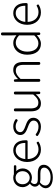

<svg xmlns="http://www.w3.org/2000/svg" viewBox="1378 -2213 1089 3885"><g transform="rotate(-90 1922.5 -270.5)"><path d="M462 -485H498C514 -485 522 -494 522 -510C522 -526 514 -534 498 -534H431H341C324 -540 299 -547 268 -547C164 -547 78 -470 78 -358C78 -293 113 -241 147 -212V-208C121 -191 88 -156 88 -110C88 -68 108 -40 136 -24V-19C86 14 56 62 56 108C56 198 142 254 275 254C431 254 531 167 531 73C531 -12 474 -50 354 -50H241C163 -50 141 -79 141 -117C141 -151 161 -173 183 -191C207 -177 240 -169 268 -169C374 -169 457 -247 457 -357C457 -411 434 -457 402 -485ZM176 -254C152 -279 137 -315 137 -358C137 -447 196 -500 268 -500C341 -500 401 -446 401 -358C401 -315 386 -279 362 -254C337 -229 304 -214 268 -214C233 -214 200 -229 176 -254ZM421 169C388 193 340 209 281 209C173 209 111 166 111 101C111 65 130 25 176 -7C204 0 231 2 243 2H298H353C431 2 473 23 473 81C473 113 455 145 421 169Z M929 -256H1006C1017 -256 1025 -263 1026 -274C1027 -282 1027 -291 1027 -299C1027 -455 950 -547 821 -547C701 -547 587 -440 587 -266C587 -91 698 13 836 13C902 13 949 -6 988 -29C1001 -37 1001 -46 994 -59C986 -74 975 -78 961 -68C926 -48 888 -36 841 -36C726 -36 649 -127 646 -256H835ZM891 -303H809H646C657 -425 735 -497 821 -497C915 -497 973 -432 973 -303Z M1427 -248C1395 -272 1352 -287 1311 -302C1249 -325 1191 -348 1191 -406C1191 -454 1228 -498 1307 -498C1349 -498 1382 -484 1413 -464C1427 -454 1438 -457 1448 -470C1458 -483 1458 -494 1445 -504C1407 -530 1358 -547 1308 -547C1195 -547 1133 -481 1133 -403C1133 -311 1218 -279 1296 -250C1357 -228 1425 -199 1425 -136C1425 -81 1384 -36 1302 -36C1241 -36 1196 -56 1157 -86C1143 -97 1131 -94 1120 -80C1110 -67 1109 -56 1123 -46C1170 -12 1231 13 1300 13C1359 13 1405 -5 1435 -32C1466 -60 1482 -98 1482 -139C1482 -191 1460 -224 1427 -248Z M1953 -338V-143C1893 -71 1848 -39 1787 -39C1705 -39 1671 -90 1671 -200V-505C1671 -524 1661 -534 1642 -534C1623 -534 1612 -524 1612 -505V-193C1612 -55 1664 13 1774 13C1848 13 1903 -28 1955 -88H1957L1961 -24C1962 -8 1971 0 1987 0C2004 0 2012 -8 2012 -25V-267V-505C2012 -524 2002 -534 1983 -534C1964 -534 1953 -524 1953 -505Z M2268 -199V-399C2330 -463 2374 -495 2435 -495C2518 -495 2553 -443 2553 -333V-29C2553 -10 2563 0 2582 0C2601 0 2611 -10 2611 -29V-341C2611 -478 2560 -547 2449 -547C2376 -547 2320 -505 2267 -452H2265L2260 -511C2259 -526 2250 -534 2235 -534C2219 -534 2210 -526 2210 -510V-267V-29C2210 -10 2220 0 2239 0C2258 0 2268 -10 2268 -29Z M3208 -596V-766C3208 -785 3198 -795 3179 -795C3160 -795 3149 -785 3149 -766V-579L3152 -482C3101 -523 3058 -547 2994 -547C2868 -547 2758 -438 2758 -266C2758 -86 2845 13 2979 13C3049 13 3107 -24 3151 -68H3153L3157 -23C3158 -8 3168 0 3183 0C3199 0 3208 -8 3208 -24V-397ZM3149 -199V-122C3096 -67 3046 -38 2989 -38C2881 -38 2820 -128 2820 -266C2820 -397 2898 -496 2999 -496C3050 -496 3096 -478 3149 -430V-276Z M3705 -256H3782C3793 -256 3801 -263 3802 -274C3803 -282 3803 -291 3803 -299C3803 -455 3726 -547 3597 -547C3477 -547 3363 -440 3363 -266C3363 -91 3474 13 3612 13C3678 13 3725 -6 3764 -29C3777 -37 3777 -46 3770 -59C3762 -74 3751 -78 3737 -68C3702 -48 3664 -36 3617 -36C3502 -36 3425 -127 3422 -256H3611ZM3667 -303H3585H3422C3433 -425 3511 -497 3597 -497C3691 -497 3749 -432 3749 -303Z"/></g></svg>

Font: GenSenRounded2 TW L
Style: Regular
Weight: 300
Version: Version 2.100;PS 2.1;hotconv 16.6.51;makeotf.lib2.5.65220 DE